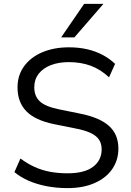

<svg xmlns="http://www.w3.org/2000/svg" viewBox="-20 -957 675 986"><path d="M327 9Q271 9 221 -0.5Q171 -10 129 -28Q87 -46 54 -73L85 -143Q120 -117 157 -100Q194 -83 236 -75Q278 -67 327 -67Q414 -67 458 -100.5Q502 -134 502 -190Q502 -220 488 -240.5Q474 -261 443.5 -275Q413 -289 364 -298L255 -320Q159 -340 114.5 -386.5Q70 -433 70 -508Q70 -570 103.5 -616.5Q137 -663 197 -688.5Q257 -714 334 -714Q383 -714 426 -704.5Q469 -695 506 -675.5Q543 -656 571 -629L540 -560Q496 -601 445.5 -619.5Q395 -638 333 -638Q281 -638 241 -622.5Q201 -607 178.5 -578Q156 -549 156 -509Q156 -463 184.5 -436.5Q213 -410 281 -396L389 -374Q491 -354 539.5 -310.5Q588 -267 588 -194Q588 -135 556.5 -89Q525 -43 466 -17Q407 9 327 9ZM294 -765 412 -937H511L362 -765Z"/></svg>

Font: Nunito Sans 10pt
Style: Regular
Weight: 400
Designer: Vernon Adams
Foundry: Vernon Adams
Version: Version 3.101;gftools[0.9.27]